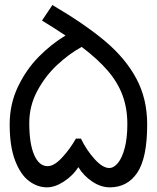

<svg xmlns="http://www.w3.org/2000/svg" viewBox="-20 -748 640 784"><path d="M300 -65.5Q278 -31 241.2 -7Q204.5 17 172 17Q133 17 98.5 -8.8Q64 -34.5 41.8 -92.2Q19.5 -150 19.5 -240Q19.5 -323.5 53.5 -394.2Q87.5 -465 138.8 -516.8Q190 -568.5 247.5 -603Q198.5 -635.5 151.5 -664L194 -727.5Q327.5 -649 410.5 -578.8Q493.5 -508.5 537.2 -426.2Q581 -344 581 -240Q581 -103.5 540.8 -43.2Q500.5 17 428.5 17Q392 17 356.8 -6.5Q321.5 -30 300 -65.5ZM174.5 -69.5Q201 -69.5 233.2 -104.2Q265.5 -139 290 -182H310.5Q332.5 -136 365.8 -99Q399 -62 426 -62Q445 -62 462 -83Q479 -104 489.5 -144.5Q500 -185 500 -241Q500 -305.5 480.5 -358.5Q461 -411.5 420.2 -459Q379.5 -506.5 313.5 -556.5Q261 -527.5 212.5 -482Q164 -436.5 131.8 -375.8Q99.5 -315 99.5 -246Q99.5 -161.5 119.5 -115.5Q139.5 -69.5 174.5 -69.5Z"/></svg>

Font: JuliaMono SemiBold
Style: Italic
Weight: 600
Italic angle: -9°
Monospace: yes
Designer: cormullion
Foundry: corm
Version: Version 0.056; ttfautohint (v1.8.4)